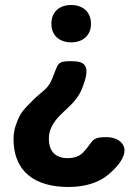

<svg xmlns="http://www.w3.org/2000/svg" viewBox="-20 -558 537 766"><path d="M253 188C319 188 374 171 413 138C525 43 468 -11 404 -11C340 -11 353 8 311 51C297 65 276 73 250 73C202 73 175 46 175 -4C175 -17 177 -30 181 -41C195 -79 225 -103 253 -130C277 -152 295 -175 307 -204C345 -298 319 -314 263 -314C206 -314 213 -304 189 -246C170 -199 151 -198 111 -158C72 -118 62 -110 45 -64C38 -46 34 -26 34 -3C34 128 121 188 253 188ZM264 -538C216 -538 185 -510 185 -463C185 -417 217 -389 264 -389C311 -389 343 -417 343 -463C343 -510 311 -538 264 -538Z"/></svg>

Font: Asimov Print
Style: A
Weight: 500
Designer: Google
Version: Version 2.000980: 2014